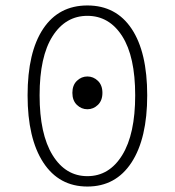

<svg xmlns="http://www.w3.org/2000/svg" viewBox="-20 -671 640 703"><path d="M461.5 -76Q404 12 300 12Q196 12 138.5 -76Q81 -164 81 -322Q81 -480 138 -565.5Q195 -651 300 -651Q405 -651 462 -565.5Q519 -480 519 -322Q519 -164 461.5 -76ZM172.5 -103Q220 -26 300 -26Q380 -26 427.5 -103Q475 -180 475 -322Q475 -464 427.5 -538.5Q380 -613 300 -613Q220 -613 172.5 -538.5Q125 -464 125 -322Q125 -180 172.5 -103ZM338.5 -287Q322 -271 300 -271Q278 -271 261.5 -287Q245 -303 245 -331Q245 -359 261.5 -375Q278 -391 300 -391Q322 -391 338.5 -375Q355 -359 355 -331Q355 -303 338.5 -287Z"/></svg>

Font: TypoPRO Source Code Pro
Style: Regular
Weight: 300
Monospace: yes
Designer: Paul D. Hunt, Teo Tuominen
Foundry: Adobe Systems Incorporated
Version: Version 2.010;PS 1.0;hotconv 1.0.84;makeotf.lib2.5.63406